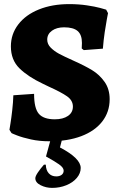

<svg xmlns="http://www.w3.org/2000/svg" viewBox="-20 -676 585 935"><path d="M36 -28 26 -44Q27 -51 31 -75Q35 -99 39.5 -138.5Q44 -178 45 -212L146 -219Q146 -149 169 -122Q192 -95 247 -95Q287 -95 311 -111.5Q335 -128 335 -157Q335 -187 306.5 -207Q278 -227 218 -254Q210 -258 202.5 -261.5Q195 -265 189 -268Q117 -302 75 -343Q33 -384 33 -450Q33 -510 69 -557Q105 -604 169.5 -630Q234 -656 317 -656Q363 -656 403 -650Q443 -644 467 -637.5Q491 -631 497 -629L506 -612Q505 -606 500.5 -583Q496 -560 490 -519.5Q484 -479 481 -439L388 -432L378 -440L379 -467Q379 -507 358 -525Q337 -543 292 -543Q256 -543 233 -526.5Q210 -510 210 -483Q210 -461 227 -444Q244 -427 267 -414.5Q290 -402 339 -380Q393 -356 429 -334Q465 -312 489.5 -277Q514 -242 514 -193Q514 -131 478 -84.5Q442 -38 376 -13Q310 12 221 12Q172 12 131 3Q90 -6 63 -16.5Q36 -27 36 -28ZM152 192Q152 182 165 163Q178 144 194 126H203Q204 153 217.5 168Q231 183 254 183Q270 183 280 175.5Q290 168 290 155Q290 140 267 124Q244 108 204 86L236 -31H291L272 42Q373 95 373 142Q373 168 354 190.5Q335 213 303 226Q271 239 234 239Q204 239 178 226Q152 213 152 192Z"/></svg>

Font: Alegreya SC ExtraBold
Style: Regular
Weight: 800
Designer: Juan Pablo del Peral
Foundry: Huerta Tipografica
Version: Version 2.007; ttfautohint (v1.6)